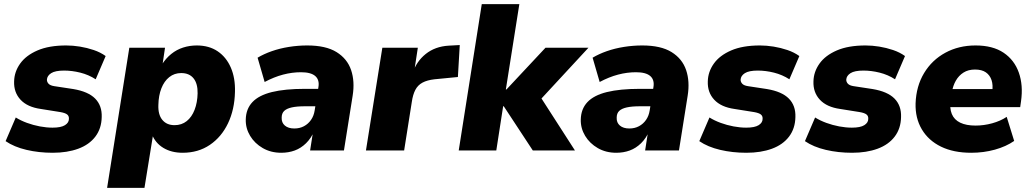

<svg xmlns="http://www.w3.org/2000/svg" viewBox="-20 -725 4970 925"><path d="M234 11Q167 11 107.5 -3Q48 -17 7 -45L56 -159Q80 -144 110 -133Q140 -122 172 -116Q204 -110 233 -110Q274 -110 293 -122Q312 -134 312 -152Q313 -166 303.5 -173.5Q294 -181 271 -185L177 -200Q112 -209 79 -244.5Q46 -280 48 -333Q49 -379 77 -418.5Q105 -458 160.5 -482Q216 -506 299 -506Q331 -506 365 -500.5Q399 -495 431.5 -484Q464 -473 489 -455L441 -343Q407 -365 367 -375Q327 -385 289 -385Q246 -385 226.5 -372.5Q207 -360 206 -341Q206 -330 214 -321.5Q222 -313 241 -310L333 -296Q405 -284 438.5 -250Q472 -216 470 -161Q469 -106 439.5 -67Q410 -28 357 -8.5Q304 11 234 11Z M496 180 603 -495H775L763 -414H760Q779 -444 805 -465Q831 -486 862.5 -496Q894 -506 928 -506Q987 -506 1028.5 -478Q1070 -450 1092 -399.5Q1114 -349 1112 -282Q1110 -197 1078.5 -131Q1047 -65 991 -27Q935 11 860 11Q806 11 767 -12.5Q728 -36 711 -80L718 -79L676 180ZM821 -122Q855 -122 879.5 -141.5Q904 -161 917.5 -196Q931 -231 932 -275Q933 -322 912.5 -347.5Q892 -373 853 -373Q820 -373 795.5 -353.5Q771 -334 757.5 -299.5Q744 -265 743 -220Q741 -173 762 -147.5Q783 -122 821 -122Z M1335 11Q1285 11 1246 -11.5Q1207 -34 1185 -70.5Q1163 -107 1164 -149Q1165 -200 1196 -233Q1227 -266 1290 -281.5Q1353 -297 1449 -297H1526L1512 -213H1449Q1410 -213 1385.5 -207.5Q1361 -202 1349 -190.5Q1337 -179 1337 -158Q1336 -134 1352.5 -120Q1369 -106 1398 -106Q1424 -106 1444.5 -117Q1465 -128 1478.5 -147.5Q1492 -167 1496 -193L1514 -305Q1520 -340 1499 -358.5Q1478 -377 1430 -377Q1387 -377 1343.5 -365.5Q1300 -354 1255 -330L1221 -447Q1251 -465 1289.5 -478.5Q1328 -492 1372 -499Q1416 -506 1460 -506Q1550 -506 1601.5 -474Q1653 -442 1671.5 -387.5Q1690 -333 1679 -264L1637 0H1474L1489 -96H1495Q1479 -59 1454.5 -35Q1430 -11 1400 0Q1370 11 1335 11Z M1743 0 1822 -495H1993L1974 -371H1967Q1986 -429 2031 -465Q2076 -501 2141 -505L2195 -508L2186 -354L2073 -343Q2038 -339 2015.5 -327Q1993 -315 1981 -292Q1969 -269 1964 -234L1927 0Z M2190 0 2301 -705H2482L2417 -294H2420L2608 -495H2815L2567 -227L2564 -289L2750 0H2547L2407 -213H2404L2371 0Z M2949 11Q2899 11 2860 -11.5Q2821 -34 2799 -70.5Q2777 -107 2778 -149Q2779 -200 2810 -233Q2841 -266 2904 -281.5Q2967 -297 3063 -297H3140L3126 -213H3063Q3024 -213 2999.5 -207.5Q2975 -202 2963 -190.5Q2951 -179 2951 -158Q2950 -134 2966.5 -120Q2983 -106 3012 -106Q3038 -106 3058.5 -117Q3079 -128 3092.5 -147.5Q3106 -167 3110 -193L3128 -305Q3134 -340 3113 -358.5Q3092 -377 3044 -377Q3001 -377 2957.5 -365.5Q2914 -354 2869 -330L2835 -447Q2865 -465 2903.5 -478.5Q2942 -492 2986 -499Q3030 -506 3074 -506Q3164 -506 3215.5 -474Q3267 -442 3285.5 -387.5Q3304 -333 3293 -264L3251 0H3088L3103 -96H3109Q3093 -59 3068.5 -35Q3044 -11 3014 0Q2984 11 2949 11Z M3576 11Q3509 11 3449.5 -3Q3390 -17 3349 -45L3398 -159Q3422 -144 3452 -133Q3482 -122 3514 -116Q3546 -110 3575 -110Q3616 -110 3635 -122Q3654 -134 3654 -152Q3655 -166 3645.5 -173.5Q3636 -181 3613 -185L3519 -200Q3454 -209 3421 -244.5Q3388 -280 3390 -333Q3391 -379 3419 -418.5Q3447 -458 3502.5 -482Q3558 -506 3641 -506Q3673 -506 3707 -500.5Q3741 -495 3773.5 -484Q3806 -473 3831 -455L3783 -343Q3749 -365 3709 -375Q3669 -385 3631 -385Q3588 -385 3568.5 -372.5Q3549 -360 3548 -341Q3548 -330 3556 -321.5Q3564 -313 3583 -310L3675 -296Q3747 -284 3780.5 -250Q3814 -216 3812 -161Q3811 -106 3781.5 -67Q3752 -28 3699 -8.5Q3646 11 3576 11Z M4085 11Q4018 11 3958.5 -3Q3899 -17 3858 -45L3907 -159Q3931 -144 3961 -133Q3991 -122 4023 -116Q4055 -110 4084 -110Q4125 -110 4144 -122Q4163 -134 4163 -152Q4164 -166 4154.5 -173.5Q4145 -181 4122 -185L4028 -200Q3963 -209 3930 -244.5Q3897 -280 3899 -333Q3900 -379 3928 -418.5Q3956 -458 4011.5 -482Q4067 -506 4150 -506Q4182 -506 4216 -500.5Q4250 -495 4282.5 -484Q4315 -473 4340 -455L4292 -343Q4258 -365 4218 -375Q4178 -385 4140 -385Q4097 -385 4077.5 -372.5Q4058 -360 4057 -341Q4057 -330 4065 -321.5Q4073 -313 4092 -310L4184 -296Q4256 -284 4289.5 -250Q4323 -216 4321 -161Q4320 -106 4290.5 -67Q4261 -28 4208 -8.5Q4155 11 4085 11Z M4659 11Q4574 11 4513.5 -18.5Q4453 -48 4421 -102Q4389 -156 4391 -227Q4394 -310 4432 -373Q4470 -436 4534.5 -471Q4599 -506 4680 -506Q4763 -506 4815 -471Q4867 -436 4888.5 -375Q4910 -314 4899 -237L4895 -209H4536L4549 -296H4775L4760 -283Q4765 -315 4757 -339Q4749 -363 4729.5 -376.5Q4710 -390 4677 -390Q4645 -390 4622 -375.5Q4599 -361 4585 -336.5Q4571 -312 4566 -281L4560 -245Q4554 -204 4565.5 -176Q4577 -148 4606 -134Q4635 -120 4680 -120Q4720 -120 4760 -131Q4800 -142 4830 -162L4866 -46Q4827 -19 4773 -4Q4719 11 4659 11Z"/></svg>

Font: Nunito Sans 11pt Black
Style: Italic
Weight: 900
Italic angle: -9°
Version: Version 3.101;gftools[0.9.27]